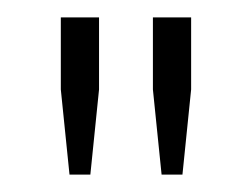

<svg xmlns="http://www.w3.org/2000/svg" viewBox="-20 -820 290 221"><path d="M60 -619 50 -717V-800H94V-717L84 -619ZM166 -619 156 -717V-800H200V-717L190 -619Z"/></svg>

Font: Big Shoulders Stencil Text SC Thin
Style: Regular
Weight: 100
Designer: Patric King
Foundry: XO Type Co
Version: Version 2.001